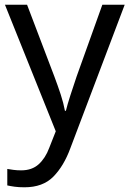

<svg xmlns="http://www.w3.org/2000/svg" viewBox="-20 -556 550 816"><path d="M1 -536H95L211 -231Q226 -191 238 -154.5Q250 -118 256 -85H260Q266 -110 279 -150.5Q292 -191 306 -232L415 -536H510L279 74Q251 150 206.5 195Q162 240 84 240Q60 240 42 237.5Q24 235 11 232V162Q22 164 37.5 166Q53 168 70 168Q116 168 144.5 142Q173 116 189 73L217 2Z"/></svg>

Font: Noto Sans Gunjala Gondi
Style: Regular
Weight: 400
Designer: Ek Type
Foundry: Ek Type
Version: Version 1.004